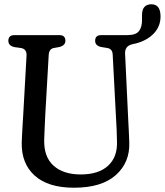

<svg xmlns="http://www.w3.org/2000/svg" viewBox="-20 -864 770 897"><path d="M523 -295 506.5 -608.5Q505.5 -635 482.5 -639.5L452.5 -644.5Q424.5 -650.5 424.5 -673.5Q424.5 -700 453 -700H575Q614.5 -700 629 -718.5Q643.5 -737 643.5 -769V-793.5Q643.5 -844 687.5 -844Q730 -844 730 -787Q730 -742 700 -709.2Q670 -676.5 618.5 -662L599 -657.5Q562 -649.5 564.5 -611.5L579.5 -295.5Q581 -270.5 582 -246.8Q583 -223 584 -197.5Q587 -105 521 -46Q455 13 325.5 13Q205 13 142.2 -43.5Q79.5 -100 81.5 -198Q82 -213.5 83.2 -237.5Q84.5 -261.5 86 -286.2Q87.5 -311 88.5 -327.5L104 -604.5Q105.5 -634.5 79 -639.5L47 -644Q19 -650.5 19 -673.5Q19 -700 48 -700H257.5Q285.5 -700 285.5 -673.5Q285.5 -652 258 -644.5L230.5 -639.5Q209 -635 207.5 -606.5L191.5 -327.5Q189.5 -292 188.5 -263.5Q187.5 -235 186.5 -211Q184.5 -131 230.2 -90Q276 -49 357 -49Q441 -49 485.2 -90Q529.5 -131 526.5 -204Q526 -236.5 525 -256.5Q524 -276.5 523 -295Z"/></svg>

Font: Fraunces 144pt SuperSoft
Style: Regular
Weight: 400
Version: Version 1.000;[b76b70a41]